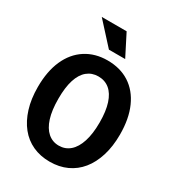

<svg xmlns="http://www.w3.org/2000/svg" viewBox="-223 -1079 1108 1217"><g transform="rotate(30 331.0 -470.0)"><path d="M331 10Q262 10 206.5 -15.5Q151 -41 112 -89.5Q73 -138 51.5 -207Q30 -276 30 -363Q30 -478 66.5 -560Q103 -642 171 -686Q239 -730 330 -730Q423 -730 490.5 -686.5Q558 -643 595 -560.5Q632 -478 632 -362Q632 -275 610.5 -206Q589 -137 550 -89Q511 -41 455.5 -15.5Q400 10 331 10ZM330 -107Q377 -107 411 -136.5Q445 -166 463.5 -223.5Q482 -281 482 -364Q482 -446 464 -501.5Q446 -557 412 -585Q378 -613 330 -613Q283 -613 249 -585Q215 -557 197.5 -502Q180 -447 180 -364Q180 -280 198 -223Q216 -166 250 -136.5Q284 -107 330 -107ZM302 -793 159 -950H341L421 -793Z"/></g></svg>

Font: Instrument Sans SemiCondensed
Style: Bold
Weight: 700
Width: 4
Designer: Rodrigo Fuenzalida
Foundry: fragTYPE
Version: Version 1.000;gftools[0.9.28]